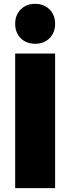

<svg xmlns="http://www.w3.org/2000/svg" viewBox="-20 -980 366 1000"><path d="M59 0V-701H267V0ZM88 -781Q59 -810 59 -856Q59 -902 88 -931Q117 -960 163 -960Q209 -960 238 -931Q267 -902 267 -856Q267 -810 238 -781Q209 -752 163 -752Q117 -752 88 -781Z"/></svg>

Font: Trueno
Style: ExBd
Weight: 800
Designer: Julieta Ulanovsky
Foundry: Julieta Ulanovsky
Version: Version 3.001b